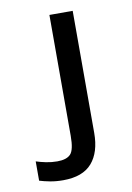

<svg xmlns="http://www.w3.org/2000/svg" viewBox="-71 -606 458 666"><g transform="rotate(-10 158.5 -273.5)"><path d="M150 -560H232V-130Q232 -62 199.5 -24.5Q167 13 98 13Q73 13 52 9Q31 5 15 0V-68Q30 -63 49.5 -59Q69 -55 89 -55Q122 -55 136 -70Q150 -85 150 -134Z"/></g></svg>

Font: Carrois Gothic SC
Style: Regular
Weight: 400
Designer: Ralph du Carrois
Foundry: Ralph du Carrois
Version: Version 1.001